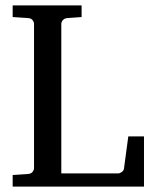

<svg xmlns="http://www.w3.org/2000/svg" viewBox="-20 -691 571 711"><path d="M26.9 0V-43L85 -46.9Q95.7 -47.9 100.8 -54.7Q106 -61.5 106 -68.8V-602.1Q106 -609.4 100.8 -616.2Q95.7 -623 85 -624L26.9 -627.9V-670.9H282.2V-627.9L229 -624Q218.3 -623 212.6 -616.2Q207 -609.4 207 -602.1V-48.8H417Q423.8 -48.8 430.9 -54Q438 -59.1 439 -65.9L455.1 -186H513.2V0Z"/></svg>

Font: BabelStone Ogham Pictish
Style: Italic
Weight: 400
Italic angle: -30°
Designer: Andrew West
Foundry: BabelStone
Version: Version 1.02 March 14, 2022